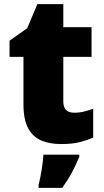

<svg xmlns="http://www.w3.org/2000/svg" viewBox="-20 -777 500 925"><path d="M337 -234Q363 -234 384.5 -239.5Q406 -245 429 -253V-114Q398 -101 363 -92Q328 -83 274 -83Q220 -83 179.5 -100Q139 -117 116 -158.5Q93 -200 93 -275V-503H26V-581L111 -641L160 -757H285V-646H421V-503H285V-288Q285 -234 337 -234ZM362 -21Q345 19 327 53Q309 87 280 128H166V114Q174 82 181 39Q188 -4 189 -32H362Z"/></svg>

Font: Noto Sans Kannada UI Black
Style: Regular
Weight: 900
Designer: Jelle Bosma - Monotype Design Team
Foundry: Monotype Imaging Inc.
Version: Version 2.005; ttfautohint (v1.8.4.7-5d5b)